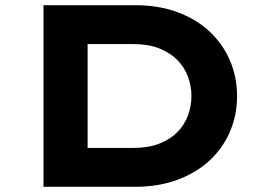

<svg xmlns="http://www.w3.org/2000/svg" viewBox="-20 -720 1034 740"><path d="M147.7 0V-700H499.2Q592.1 -700 665.2 -672.7Q738.4 -645.4 789.2 -597.1Q840.1 -548.9 866.9 -485.4Q893.7 -421.9 893.7 -350Q893.7 -277.1 866.9 -213.9Q840.1 -150.7 789 -102.6Q737.8 -54.6 664.6 -27.3Q591.5 0 499.2 0ZM317.7 -116 295.2 -149.9H494.2Q551.1 -149.9 593.1 -166.1Q635.1 -182.3 662.7 -209.9Q690.3 -237.4 704 -273.5Q717.7 -309.6 717.7 -350Q717.7 -389.9 704 -425.8Q690.3 -461.7 662.7 -489.5Q635.1 -517.2 593.1 -533.7Q551.1 -550.1 494.2 -550.1H292.2L317.7 -582Z"/></svg>

Font: Lexend Peta
Style: Regular
Weight: 400
Designer: Bonnie Shaver-Troup, Thomas Jockin
Foundry: Lexend
Version: Version 1.007